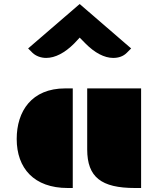

<svg xmlns="http://www.w3.org/2000/svg" viewBox="-20 -940 789 960"><path d="M416 -192.9C416 -54.2 486.3 0 654.8 0H685.5V-498H416ZM63.5 -245.1C63.5 -98.6 150.4 0 318.4 0H343.8V-498H306.2C137.7 -498 63.5 -383.3 63.5 -245.1ZM210.9 -650.4C255.9 -650.4 304.2 -675.8 350.6 -722.2C359.9 -731.4 369.1 -742.2 378.4 -752L407.7 -722.2C453.6 -675.8 502 -650.4 545.9 -650.4C572.8 -650.4 596.2 -658.2 613.8 -675.8L635.7 -697.8L378.4 -919.9L120.6 -697.8L142.6 -675.8C159.7 -659.7 184.6 -650.4 210.9 -650.4Z"/></svg>

Font: Plaster
Style: Regular
Weight: 400
Designer: Eben Sorkin
Foundry: Eben Sorkin
Version: Version 1.007